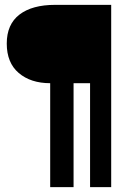

<svg xmlns="http://www.w3.org/2000/svg" viewBox="-20 -770 505 790"><path d="M186.5 -427.7Q106.4 -427.7 57.1 -469.7Q7.8 -511.7 7.8 -590.8Q7.8 -669.9 60.1 -710Q112.3 -750 206.5 -750H437.5V0H350.6V-427.7H282.7V0H186.5Z"/></svg>

Font: Oswald
Style: Book
Weight: 400
Designer: vernon adams
Foundry: vernon adams
Version: Version 1.000